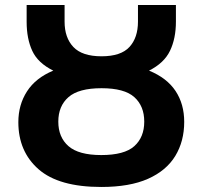

<svg xmlns="http://www.w3.org/2000/svg" viewBox="-20 -734 806 764"><path d="M383 10Q214 10 133.5 -60.5Q53 -131 53 -248Q53 -317 87.5 -370.5Q122 -424 192 -453Q131 -483 108.5 -531.5Q86 -580 86 -647V-714H237V-648Q237 -584 272 -547Q307 -510 384 -510Q461 -510 495 -547Q529 -584 529 -648V-714H680V-648Q680 -581 656.5 -532Q633 -483 573 -453Q644 -424 678.5 -372Q713 -320 713 -249Q713 -172 677.5 -113.5Q642 -55 569 -22.5Q496 10 383 10ZM383 -117Q475 -117 514.5 -152.5Q554 -188 554 -250Q554 -312 514.5 -347.5Q475 -383 384 -383Q293 -383 252.5 -347.5Q212 -312 212 -250Q212 -188 252.5 -152.5Q293 -117 383 -117Z"/></svg>

Font: Noto Sans IKEA
Style: Bold
Weight: 600
Designer: Monotype Design Team
Foundry: Monotype Imaging Inc.
Version: Version 2.001